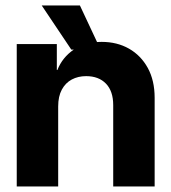

<svg xmlns="http://www.w3.org/2000/svg" viewBox="-20 -675 620 695"><path d="M190.6 -289.5V0H40.6V-515.6H185.7V-421.5H187.7Q205.7 -467.3 247 -495.4Q288.4 -523.4 348.2 -523.4Q403.7 -523.4 446.9 -498.9Q490.1 -474.3 515 -429Q539.8 -383.6 539.8 -320.9V0H389.8V-294.5Q389.8 -345 363.6 -372.2Q337.3 -399.4 291.8 -399.4Q262.7 -399.4 239.8 -387.2Q217 -375 203.8 -350.6Q190.6 -326.2 190.6 -289.5ZM238.1 -495.5 131.1 -655.1H269.3L344.1 -495.5Z"/></svg>

Font: Inter Display V
Style: Regular
Weight: 400
Designer: Rasmus Andersson
Foundry: rsms
Version: Version 3.015;git-src